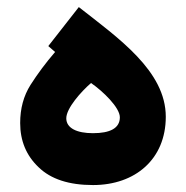

<svg xmlns="http://www.w3.org/2000/svg" viewBox="-20 -535 536 553"><path d="M138.7 -385.3C111.3 -353.5 87.9 -321.8 67.9 -290.5C47.9 -258.8 38.1 -222.2 38.1 -180.7C38.1 -129.4 55.7 -86.9 91.3 -53.2C126.5 -19 178.7 -2 248 -2C369.1 -2 457.5 -76.2 457.5 -198.7C457.5 -330.6 320.8 -425.3 207 -514.6L119.1 -402.3ZM325.2 -197.3C325.2 -165.5 296.9 -151.4 247.6 -151.4C202.1 -151.4 170.9 -165.5 170.9 -194.3C170.9 -223.1 213.4 -271 242.2 -295.9C276.9 -272 325.2 -225.1 325.2 -197.3Z"/></svg>

Font: Vazirmatn Black
Style: Regular
Weight: 900
Designer: Saber Rastikerdar
Foundry: Saber Rastikerdar
Version: Version 33.003